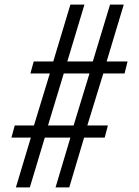

<svg xmlns="http://www.w3.org/2000/svg" viewBox="-20 -820 608 840"><path d="M49.5 0 115 -218H30L44.5 -271H128.5L198 -498.5H113L127.5 -551H213L288 -800H349.5L274.5 -551H386L461.5 -800H521.5L446.5 -551H538L525 -498.5H432L362 -271H452L438 -218H348L283 0H223L288 -218H176L110.5 0ZM190 -271H302L371.5 -498.5H259Z"/></svg>

Font: Big Shoulders Text Thin Light
Style: Regular
Weight: 300
Version: Version 2.002